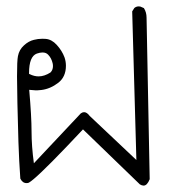

<svg xmlns="http://www.w3.org/2000/svg" viewBox="-20 -394 540 600"><path d="M63 178.2Q67.4 178.2 70.3 176.8Q76.7 172.9 85.4 165.5Q125 132.3 239.3 10.3L417 182.1Q423.3 186 428.7 186Q439.9 186 447.8 166L438 -338.9Q438 -355.5 429.7 -368.7L418.5 -373.5Q416.5 -374 413.6 -374Q405.8 -374 399.9 -369.1L393.1 -358.4L406.2 106L260.3 -31.7Q251.5 -43.5 242.7 -43.5Q237.8 -43.5 232.4 -39.6L85.9 116.2Q78.6 63 78.6 16.6Q78.6 -29.3 71.3 -113.3Q85.4 -111.8 89.6 -111.8Q93.8 -111.8 97.9 -111.8Q102.1 -111.8 109.4 -112.8Q137.2 -116.2 162.1 -135.3Q186 -153.8 186 -188.5Q186 -202.1 181.6 -214.8Q173.8 -235.8 157.2 -253.9Q141.6 -271 122.6 -272.5Q117.7 -272.9 112.8 -272.9Q98.6 -272.9 85.9 -269.5Q69.3 -265.6 54.7 -252Q40 -238.8 36.1 -218.8Q33.2 -204.6 33.2 -155.3Q33.2 -133.3 34.4 -71.5Q35.6 -9.8 37.6 50Q39.6 109.9 43.5 164.1Q50.3 178.2 63 178.2ZM100.6 -155.3Q86.9 -155.3 73.2 -162.1L70.8 -163.1V-166Q70.8 -217.8 95.2 -226.6Q105 -230 112.8 -230Q124 -230 130.4 -223.1Q140.6 -212.9 144.5 -196.3Q145.5 -191.9 145.5 -187.5Q145.5 -175.3 137.7 -167.5Q118.7 -155.3 100.6 -155.3Z"/></svg>

Font: Bakudai
Style: Light
Weight: 300
Version: Version 1.48